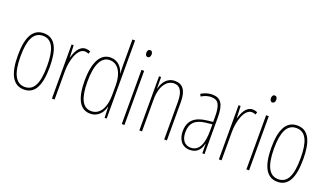

<svg xmlns="http://www.w3.org/2000/svg" viewBox="-71 -1253 3012 1756"><g transform="rotate(20 1435.0 -375.0)"><path d="M357 -264C357 -433 315 -537 202 -537C96 -537 46 -444 46 -266C46 -80 100 10 204 10C306 10 357 -77 357 -264ZM72 -266C72 -424 110 -512 202 -512C298 -512 331 -418 331 -265C331 -94 291 -15 203 -15C113 -15 72 -102 72 -266Z M611 -535C544 -535 516 -462 501 -409H499L494 -527H474V0H500V-277C500 -380 538 -509 611 -509C625 -509 640 -504 648 -500L656 -524C642 -532 624 -535 611 -535Z M848 10C929 10 969 -52 981 -106H983L987 0H1007V-760H981V-497C981 -475 982 -454 983 -429H981C970 -479 927 -537 852 -537C755 -537 699 -440 699 -256C699 -82 749 10 848 10ZM850 -15C762 -15 726 -104 726 -256C726 -424 770 -512 853 -512C933 -512 981 -432 981 -315V-221C981 -97 934 -15 850 -15Z M1168 -724C1148 -724 1142 -706 1142 -690C1142 -672 1150 -656 1167 -656C1183 -656 1193 -670 1193 -691C1193 -707 1187 -724 1168 -724ZM1180 -527H1154V0H1180Z M1479 -537C1399 -537 1362 -474 1348 -415H1346L1345 -527H1325V0H1351V-311C1351 -445 1410 -513 1479 -513C1533 -513 1567 -471 1567 -365V0H1593V-375C1593 -488 1552 -537 1479 -537Z M1839 -537C1805 -537 1766 -525 1734 -505L1745 -483C1782 -505 1815 -512 1839 -512C1906 -512 1933 -475 1933 -355V-304L1872 -297C1762 -284 1700 -234 1700 -129C1700 -57 1735 10 1819 10C1895 10 1923 -43 1935 -93H1937L1938 0H1959V-358C1959 -489 1923 -537 1839 -537ZM1871 -274 1934 -281V-220C1934 -97 1903 -12 1819 -12C1761 -12 1726 -54 1726 -129C1726 -217 1772 -263 1871 -274Z M2236 -535C2169 -535 2141 -462 2126 -409H2124L2119 -527H2099V0H2125V-277C2125 -380 2163 -509 2236 -509C2250 -509 2265 -504 2273 -500L2281 -524C2267 -532 2249 -535 2236 -535Z M2381 -724C2361 -724 2355 -706 2355 -690C2355 -672 2363 -656 2380 -656C2396 -656 2406 -670 2406 -691C2406 -707 2400 -724 2381 -724ZM2393 -527H2367V0H2393Z M2824 -264C2824 -433 2782 -537 2669 -537C2563 -537 2513 -444 2513 -266C2513 -80 2567 10 2671 10C2773 10 2824 -77 2824 -264ZM2539 -266C2539 -424 2577 -512 2669 -512C2765 -512 2798 -418 2798 -265C2798 -94 2758 -15 2670 -15C2580 -15 2539 -102 2539 -266Z"/></g></svg>

Font: Noto Sans Oriya ExtCond Thin
Style: Regular
Weight: 100
Width: 2
Designer: Amélie Bonet and Sol Matas
Foundry: Google LLC
Version: Version 2.006